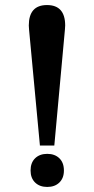

<svg xmlns="http://www.w3.org/2000/svg" viewBox="-20 -730 374 760"><path d="M95 -613 94 -629Q94 -710 166 -710Q238 -710 238 -629L237 -613L195 -154H138ZM101 -55Q101 -86 119 -103.5Q137 -121 167 -121Q197 -121 215 -103.5Q233 -86 233 -55Q233 -25 215 -7.5Q197 10 167 10Q137 10 119 -7.5Q101 -25 101 -55Z"/></svg>

Font: Trirong SemiBold
Style: Regular
Weight: 600
Designer: Katatrad Team
Foundry: CadsonDemak
Version: Version 1.000